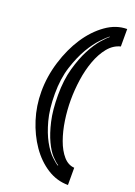

<svg xmlns="http://www.w3.org/2000/svg" viewBox="-149 -723 632 900"><g transform="rotate(20 166.5 -273.0)"><path d="M312 118Q256 118 207.5 87Q159 56 123 4Q87 -48 66 -114Q45 -180 45 -251Q45 -327 68 -401.5Q91 -476 129 -534Q167 -592 217.5 -628Q268 -664 323 -664V-577Q287 -568 261.5 -536.5Q236 -505 219.5 -460Q203 -415 195.5 -363Q188 -311 188 -261Q188 -211 195.5 -160.5Q203 -110 218.5 -67Q234 -24 257.5 3Q281 30 312 32ZM237 49V46Q224 39 204.5 18Q185 -3 167 -41Q149 -79 136.5 -133.5Q124 -188 124 -263Q124 -338 140.5 -396.5Q157 -455 179 -497Q201 -539 223.5 -565Q246 -591 258 -600V-603Q246 -594 221 -568Q196 -542 171 -500Q146 -457 127 -398Q108 -339 108 -263Q108 -187 123 -131.5Q138 -76 159 -38Q180 0 202 21Q224 42 237 49Z"/></g></svg>

Font: Alumni Sans Inline One
Style: Regular
Weight: 400
Designer: Robert E. Leuschke
Foundry: Robert E. Leuschke
Version: Version 1.100; ttfautohint (v1.8.3)